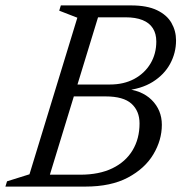

<svg xmlns="http://www.w3.org/2000/svg" viewBox="-39 -690 671 710"><path d="M290 -626 304.5 -670H445.5Q505 -670 541.8 -652.2Q578.5 -634.5 595.2 -605Q612 -575.5 612 -540.5Q612 -494.5 590.2 -454.2Q568.5 -414 525.8 -387.2Q483 -360.5 420.5 -355L414.5 -362.5Q484 -358 521.8 -320.5Q559.5 -283 559.5 -228.5Q559.5 -172 528.2 -119.5Q497 -67 434.2 -33.5Q371.5 0 276.5 0H100L114.5 -44H258Q328 -44 376.8 -67.8Q425.5 -91.5 451.2 -134.2Q477 -177 477 -233.5Q477 -279.5 447.2 -306.5Q417.5 -333.5 351 -333.5H200.5L215.5 -377.5H367.5Q419 -377.5 457.5 -398.2Q496 -419 517.5 -455Q539 -491 539 -536.5Q539 -565.5 526.2 -585.5Q513.5 -605.5 488 -615.8Q462.5 -626 425 -626ZM247 -624.5 180 -650.5 186 -670H337L132 0H-19L-13 -19.5L70 -45.5Z"/></svg>

Font: Newsreader Text
Style: Italic
Weight: 400
Italic angle: -17°
Designer: Hugues Gentile
Foundry: Production Type
Version: Version 1.001